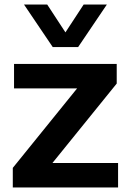

<svg xmlns="http://www.w3.org/2000/svg" viewBox="-20 -828 571 848"><path d="M211.5 -108H501.5V0H36.5V-86.5L320.5 -437.5H42V-545.5H495.5V-459ZM349.5 -808H452L325 -620H213L86 -808H188.5L269 -685Z"/></svg>

Font: Encode Sans Semi Expanded SmBd
Style: Regular
Weight: 600
Width: 6
Designer: Multiple Designers
Foundry: Impallari Type
Version: Version 2.000